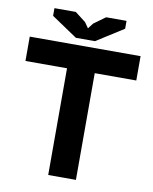

<svg xmlns="http://www.w3.org/2000/svg" viewBox="-94 -940 804 1010"><g transform="rotate(10 308.0 -435.0)"><path d="M604 -570H382V0H234V-570H12V-700H604ZM354 -736H252L114 -829V-870H228L285 -826L306 -796L328 -825L390 -870H499V-828Z"/></g></svg>

Font: PT Sans Caption
Style: Bold
Weight: 700
Designer: A.Korolkova, O.Umpeleva, V.Yefimov
Foundry: ParaType Ltd
Version: Version 2.003W OFL